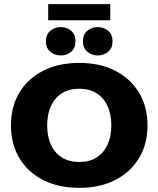

<svg xmlns="http://www.w3.org/2000/svg" viewBox="-20 -898 766 928"><path d="M363 10Q263 10 188.5 -28Q114 -66 73.5 -134Q33 -202 33 -292Q33 -382 73.5 -450Q114 -518 188.5 -556Q263 -594 363 -594Q463 -594 537 -556Q611 -518 652 -450Q693 -382 693 -292Q693 -202 652 -134Q611 -66 537 -28Q463 10 363 10ZM363 -115Q411 -115 445.5 -136Q480 -157 499 -197Q518 -237 518 -292Q518 -347 499 -387Q480 -427 445.5 -448Q411 -469 363 -469Q315 -469 280.5 -448Q246 -427 227 -387Q208 -347 208 -292Q208 -237 227 -197Q246 -157 280.5 -136Q315 -115 363 -115ZM274 -630Q245 -630 223.5 -647.5Q202 -665 202 -699Q202 -732 223.5 -749.5Q245 -767 274 -767Q302 -767 323.5 -749.5Q345 -732 345 -699Q345 -665 323.5 -647.5Q302 -630 274 -630ZM452 -630Q424 -630 402.5 -647.5Q381 -665 381 -698Q381 -732 402.5 -749.5Q424 -767 452 -767Q481 -767 502.5 -749.5Q524 -732 524 -698Q524 -665 502.5 -647.5Q481 -630 452 -630ZM213 -800V-878H513V-800Z"/></svg>

Font: Rokkitt SemiBold ExtraBold
Style: Regular
Weight: 800
Version: Version 3.103